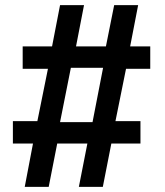

<svg xmlns="http://www.w3.org/2000/svg" viewBox="-20 -725 640 745"><path d="M76 0 108 -168H30V-255H125L166 -458H68V-545H182L213 -705H306L275 -545H391L423 -705H516L485 -545H563V-458H469L428 -255H525V-168H412L379 0H286L319 -168H202L169 0ZM213 -251H339L380 -462H255Z"/></svg>

Font: Nunito Sans 8pt
Style: Bold
Weight: 700
Version: Version 3.101;gftools[0.9.27]